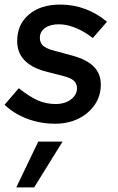

<svg xmlns="http://www.w3.org/2000/svg" viewBox="-22 -530 513 838"><path d="M218 10Q154 10 96 -12Q38 -34 -2 -73L60 -145Q108 -107 144 -91.5Q180 -76 221 -76Q261 -76 287.5 -96Q314 -116 314 -144Q314 -165 300.5 -177.5Q287 -190 255 -198L170 -220Q112 -237 82.5 -269.5Q53 -302 53 -351Q53 -423 104 -466.5Q155 -510 241 -510Q298 -510 349.5 -491Q401 -472 445 -435L383 -364Q346 -393 307.5 -408.5Q269 -424 235 -424Q197 -424 174.5 -408Q152 -392 152 -365Q152 -344 165 -331.5Q178 -319 210 -310L295 -287Q357 -270 387.5 -239Q418 -208 418 -161Q418 -112 392 -73.5Q366 -35 321 -12.5Q276 10 218 10ZM49 288 145 88H251L127 288Z"/></svg>

Font: Red Hat Text SemiBold
Style: Italic
Weight: 600
Italic angle: -12°
Designer: Pentagram, MCKL
Foundry: Pentagram, MCKL
Version: Version 1.023